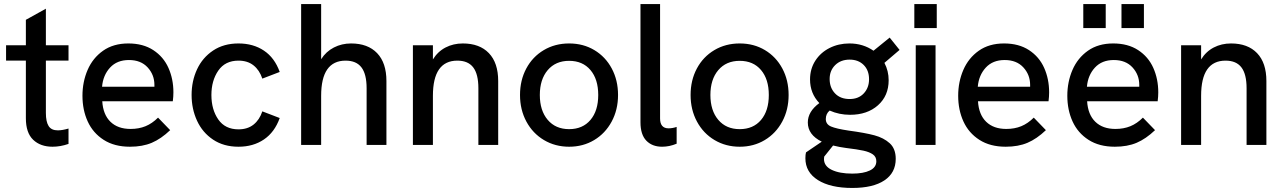

<svg xmlns="http://www.w3.org/2000/svg" viewBox="-20 -717 6349 950"><path d="M108 -132V-417H10V-493H108V-619L207 -674V-493H319V-417H207V-158Q207 -115 220.5 -93.5Q234 -72 266 -72Q288 -72 319 -81V-5Q279 9 240 9Q180 9 144 -25.5Q108 -60 108 -132Z M388 -243Q388 -312 413.5 -371Q439 -430 490 -466Q541 -502 615 -502Q688 -502 738.5 -469Q789 -436 813.5 -381Q838 -326 838 -260Q838 -239 835 -216H486Q490 -150 526.5 -114.5Q563 -79 626 -79Q667 -79 700 -92.5Q733 -106 762 -135L822 -73Q777 -30 731 -10.5Q685 9 623 9Q546 9 493 -25Q440 -59 414 -116Q388 -173 388 -243ZM744 -288V-297Q744 -347 710.5 -383.5Q677 -420 618 -420Q559 -420 524.5 -382.5Q490 -345 485 -288Z M928 -247Q928 -316 955 -374Q982 -432 1034.5 -467Q1087 -502 1160 -502Q1233 -502 1286 -466.5Q1339 -431 1364 -361L1278 -328Q1264 -370 1234.5 -393.5Q1205 -417 1160 -417Q1094 -417 1060 -367.5Q1026 -318 1026 -247Q1026 -175 1060 -126Q1094 -77 1160 -77Q1205 -77 1234.5 -100.5Q1264 -124 1278 -166L1364 -133Q1339 -63 1286 -27Q1233 9 1160 9Q1087 9 1034.5 -26Q982 -61 955 -119.5Q928 -178 928 -247Z M1470 -697H1569V-424Q1593 -462 1632 -482Q1671 -502 1717 -502Q1800 -502 1846 -454Q1892 -406 1892 -316V0H1794V-280Q1794 -350 1768.5 -383.5Q1743 -417 1690 -417Q1569 -417 1569 -243V0H1470Z M2023 -493H2122V-423Q2146 -462 2184.5 -482Q2223 -502 2270 -502Q2353 -502 2399 -454Q2445 -406 2445 -316V0H2347V-280Q2347 -350 2321.5 -383.5Q2296 -417 2243 -417Q2122 -417 2122 -243V0H2023Z M2553 -247Q2553 -320 2584 -378Q2615 -436 2670.5 -469Q2726 -502 2796 -502Q2866 -502 2921 -469Q2976 -436 3007 -378Q3038 -320 3038 -247Q3038 -174 3006.5 -115.5Q2975 -57 2920 -24Q2865 9 2796 9Q2727 9 2671.5 -24Q2616 -57 2584.5 -115.5Q2553 -174 2553 -247ZM2940 -247Q2940 -325 2901.5 -370.5Q2863 -416 2796 -416Q2729 -416 2690 -370Q2651 -324 2651 -247Q2651 -170 2690 -124Q2729 -78 2796 -78Q2863 -78 2901.5 -123.5Q2940 -169 2940 -247Z M3149 -112V-697H3246V-131Q3246 -82 3288 -82Q3307 -82 3328 -89V-6Q3292 9 3256 9Q3207 9 3178 -21Q3149 -51 3149 -112Z M3397 -247Q3397 -320 3428 -378Q3459 -436 3514.5 -469Q3570 -502 3640 -502Q3710 -502 3765 -469Q3820 -436 3851 -378Q3882 -320 3882 -247Q3882 -174 3850.5 -115.5Q3819 -57 3764 -24Q3709 9 3640 9Q3571 9 3515.5 -24Q3460 -57 3428.5 -115.5Q3397 -174 3397 -247ZM3784 -247Q3784 -325 3745.5 -370.5Q3707 -416 3640 -416Q3573 -416 3534 -370Q3495 -324 3495 -247Q3495 -170 3534 -124Q3573 -78 3640 -78Q3707 -78 3745.5 -123.5Q3784 -169 3784 -247Z M3965 66Q3965 48 3968 37L4046 -16Q3977 -50 3977 -111Q3977 -165 4034 -207Q3988 -255 3988 -324Q3988 -376 4014 -416.5Q4040 -457 4084.5 -479.5Q4129 -502 4183 -502Q4250 -502 4302 -466L4382 -531L4431 -470L4356 -406Q4377 -366 4377 -320Q4377 -243 4324 -196Q4271 -149 4186 -149Q4132 -149 4085 -170Q4066 -154 4066 -128Q4066 -102 4092 -91Q4118 -80 4178 -71Q4260 -60 4306.5 -47.5Q4353 -35 4382.5 -8Q4412 19 4412 69Q4412 138 4356 175.5Q4300 213 4197 213Q4089 213 4027 174Q3965 135 3965 66ZM4280 -325Q4280 -369 4253.5 -395.5Q4227 -422 4184 -422Q4140 -422 4112.5 -395Q4085 -368 4085 -326Q4085 -283 4111.5 -255Q4138 -227 4184 -227Q4228 -227 4254 -255Q4280 -283 4280 -325ZM4197 142Q4252 142 4284 126.5Q4316 111 4316 81Q4316 59 4299 47Q4282 35 4252.5 28.5Q4223 22 4165 15Q4134 11 4102 3L4058 58Q4058 64 4057 70Q4057 105 4095.5 123.5Q4134 142 4197 142Z M4511 -493H4609V0H4511ZM4504 -697H4615V-578H4504Z M4721 -243Q4721 -312 4746.5 -371Q4772 -430 4823 -466Q4874 -502 4948 -502Q5021 -502 5071.5 -469Q5122 -436 5146.5 -381Q5171 -326 5171 -260Q5171 -239 5168 -216H4819Q4823 -150 4859.5 -114.5Q4896 -79 4959 -79Q5000 -79 5033 -92.5Q5066 -106 5095 -135L5155 -73Q5110 -30 5064 -10.5Q5018 9 4956 9Q4879 9 4826 -25Q4773 -59 4747 -116Q4721 -173 4721 -243ZM5077 -288V-297Q5077 -347 5043.5 -383.5Q5010 -420 4951 -420Q4892 -420 4857.5 -382.5Q4823 -345 4818 -288Z M5261 -243Q5261 -312 5286.5 -371Q5312 -430 5363 -466Q5414 -502 5488 -502Q5561 -502 5611.5 -469Q5662 -436 5686.5 -381Q5711 -326 5711 -260Q5711 -239 5708 -216H5359Q5363 -150 5399.5 -114.5Q5436 -79 5499 -79Q5540 -79 5573 -92.5Q5606 -106 5635 -135L5695 -73Q5650 -30 5604 -10.5Q5558 9 5496 9Q5419 9 5366 -25Q5313 -59 5287 -116Q5261 -173 5261 -243ZM5617 -288V-297Q5617 -347 5583.5 -383.5Q5550 -420 5491 -420Q5432 -420 5397.5 -382.5Q5363 -345 5358 -288ZM5529 -697H5640V-578H5529ZM5340 -697H5451V-578H5340Z M5824 -493H5923V-423Q5947 -462 5985.5 -482Q6024 -502 6071 -502Q6154 -502 6200 -454Q6246 -406 6246 -316V0H6148V-280Q6148 -350 6122.5 -383.5Q6097 -417 6044 -417Q5923 -417 5923 -243V0H5824Z"/></svg>

Font: Hanken Grotesk Medium
Style: Regular
Weight: 500
Designer: Alfredo Marco Pradil
Foundry: Hanken Design Co.
Version: Version 3.014